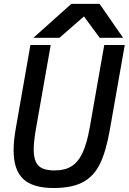

<svg xmlns="http://www.w3.org/2000/svg" viewBox="-20 -958 662 988"><path d="M50 -184.5Q50 -233 61.5 -299L136.5 -726.5H241L165 -295.5Q153.5 -229.5 153.5 -189Q153.5 -149 164.5 -125.2Q175.5 -101.5 199 -91.2Q222.5 -81 261.5 -81Q314 -81 348.2 -102.5Q382.5 -124 405 -172Q427.5 -220 442 -303L516.5 -726.5H622L545.5 -292Q526 -180 494.8 -115.8Q463.5 -51.5 407.2 -21Q351 9.5 256 9.5Q148.5 9.5 99.2 -37.2Q50 -84 50 -184.5ZM347 -938H492.5L613.5 -763.5H493L412 -873.5L286 -763.5H152Z"/></svg>

Font: JuliaMono Medium
Style: Italic
Weight: 500
Italic angle: -9°
Monospace: yes
Designer: cormullion
Foundry: corm
Version: Version 0.054; ttfautohint (v1.8.4)